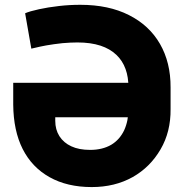

<svg xmlns="http://www.w3.org/2000/svg" viewBox="-20 -757 753 787"><path d="M309.1 -737.3Q425.3 -737.3 508.3 -695.3Q591.8 -653.3 635.7 -577.1Q679.7 -500.5 679.2 -398.9V-310.1Q680.2 -216.8 638.2 -145Q595.7 -71.8 523.9 -31.2Q450.7 9.8 356 9.8Q255.4 9.8 183.1 -30.8Q110.8 -71.3 72.8 -146.5Q35.2 -221.2 34.2 -328.1V-417.5H548.8V-276.4H206.5V-261.7Q206.5 -225.6 223.6 -198.7Q241.2 -171.4 272.5 -157.2Q303.7 -142.6 349.6 -142.6Q399.9 -142.6 436 -163.6Q470.2 -184.1 488.8 -222.7Q506.8 -262.2 506.3 -310.1V-398.9Q506.8 -440.4 494.6 -474.1Q481.9 -508.8 457 -532.2Q430.7 -557.1 392.1 -569.8Q351.6 -583 297.4 -583Q270 -583 236.3 -580.1Q200.2 -576.2 169.4 -570.8Q149.4 -567.4 108.4 -557.6L83 -702.6Q101.6 -710.9 140.1 -719.2Q175.8 -727.1 222.2 -732.4Q264.2 -737.3 309.1 -737.3Z"/></svg>

Font: My Font
Style: Regular
Weight: 500
Designer: Rasmus Andersson
Foundry: rsms
Version: Version 0.001